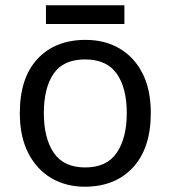

<svg xmlns="http://www.w3.org/2000/svg" viewBox="-20 -697 645 727"><path d="M551 -269Q551 -136 483.5 -63Q416 10 301 10Q230 10 174.5 -22.5Q119 -55 87 -117.5Q55 -180 55 -269Q55 -402 122 -474Q189 -546 304 -546Q377 -546 432.5 -513.5Q488 -481 519.5 -419.5Q551 -358 551 -269ZM146 -269Q146 -174 183.5 -118.5Q221 -63 303 -63Q384 -63 422 -118.5Q460 -174 460 -269Q460 -364 422 -418Q384 -472 302 -472Q220 -472 183 -418Q146 -364 146 -269ZM451 -677V-606H154V-677Z"/></svg>

Font: Noto Znamenny Musical Notation
Style: Regular
Weight: 400
Version: Version 1.003; ttfautohint (v1.8.4.7-5d5b)